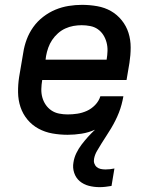

<svg xmlns="http://www.w3.org/2000/svg" viewBox="-20 -548 640 792"><path d="M391 224Q368 224 346.5 218.5Q325 213 309 199.5Q293 186 286 165Q279 144 283 122Q286 102 295 83.5Q304 65 316.5 48.5Q329 32 343 16.5Q357 1 372 -13Q345 -1 316 3.5Q287 8 259 8Q227 8 196 2.5Q165 -3 138.5 -17.5Q112 -32 93 -55Q74 -78 64.5 -106.5Q55 -135 54.5 -167Q54 -199 59 -231L76 -331Q80 -358 90 -385Q100 -412 117 -436Q134 -460 158 -478.5Q182 -497 208.5 -508Q235 -519 263 -523.5Q291 -528 318 -528Q350 -528 381 -522.5Q412 -517 437.5 -502.5Q463 -488 482 -464.5Q501 -441 510 -412.5Q519 -384 519 -352.5Q519 -321 514 -289L502 -218H154V-217Q151 -199 150.5 -181Q150 -163 154.5 -146.5Q159 -130 168.5 -116Q178 -102 192 -92.5Q206 -83 223.5 -79.5Q241 -76 259 -76Q279 -76 299 -79Q319 -82 338 -90.5Q357 -99 372.5 -115Q388 -131 394 -151H489Q486 -134 481.5 -117Q477 -100 470.5 -83.5Q464 -67 456 -51Q448 -35 438.5 -19Q429 -3 419 12Q409 27 399.5 42.5Q390 58 380.5 74Q371 90 368 107Q366 117 369 126Q372 135 379 141Q386 147 395.5 149Q405 151 415 151Q424 151 433.5 150Q443 149 452 147L440 219Q428 221 415.5 222.5Q403 224 391 224ZM420 -302V-303Q423 -321 423.5 -338.5Q424 -356 419.5 -373Q415 -390 406 -404Q397 -418 383.5 -427.5Q370 -437 352.5 -440.5Q335 -444 317 -444Q300 -444 283 -441Q266 -438 249.5 -430.5Q233 -423 219 -410.5Q205 -398 195 -383Q185 -368 179 -351Q173 -334 170 -317L168 -302Z"/></svg>

Font: Iosevka SS04 Md Ex Obl
Style: Regular
Weight: 500
Width: 7
Italic angle: -9°
Monospace: yes
Designer: Belleve Invis
Foundry: Belleve Invis
Version: Version 19.0.0; ttfautohint (v1.8.4)